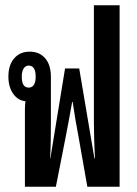

<svg xmlns="http://www.w3.org/2000/svg" viewBox="-20 -712 524 732"><path d="M75 0V-293Q75 -311 77 -326Q48 -329 30 -355Q12 -381 12 -420Q12 -464 34 -489.5Q56 -515 93 -515Q131 -515 152.5 -489.5Q174 -464 174 -420V-243Q174 -215 173.5 -179Q173 -143 171 -108H172L228 -451H282L340 -108H342Q340 -145 339 -182Q338 -219 338 -243V-692H436V0H313L279 -193Q273 -225 268 -253.5Q263 -282 257 -323H255Q248 -282 242.5 -253.5Q237 -225 231 -193L193 0ZM89 -378Q116 -378 116 -420Q116 -462 89 -462Q77 -462 70 -450.5Q63 -439 63 -420Q63 -378 89 -378Z"/></svg>

Font: Noto Sans Thai Looped UI Condensed Medium
Style: Regular
Weight: 500
Width: 3
Designer: Cadson Demak Team
Foundry: Cadson Demak Co., Ltd.
Version: Version 1.000